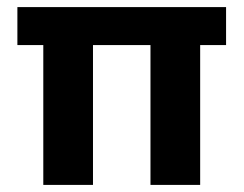

<svg xmlns="http://www.w3.org/2000/svg" viewBox="-20 -521 687 541"><path d="M102 0V-394H29V-501H617V-394H544V0H404V-394H242V0Z"/></svg>

Font: DM Sans 17pt ExtraBold
Style: Regular
Weight: 800
Version: Version 4.004;gftools[0.9.30]